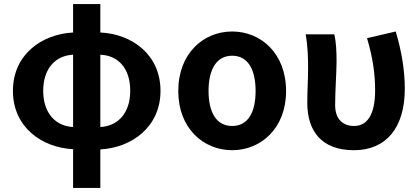

<svg xmlns="http://www.w3.org/2000/svg" viewBox="-20 -730 2077 951"><path d="M477 -459C566 -455 625 -392 625 -280C625 -169 563 -105 477 -101ZM342 -101C256 -105 194 -169 194 -280C194 -392 256 -455 342 -459ZM477 -710H342V-569C187 -561 44 -460 44 -280C44 -100 187 1 342 9V201H477V10C631 2 775 -100 775 -280C775 -460 633 -562 477 -569Z M1130 14C1272 14 1397 -94 1397 -279C1397 -466 1272 -574 1130 -574C988 -574 863 -466 863 -279C863 -94 988 14 1130 14ZM1130 -106C1052 -106 1013 -173 1013 -279C1013 -386 1052 -454 1130 -454C1208 -454 1246 -386 1246 -279C1246 -173 1208 -106 1130 -106Z M1733 14C1894 14 1985 -99 1985 -290C1985 -385 1968 -481 1940 -574L1798 -541C1828 -440 1838 -359 1838 -283C1838 -160 1798 -106 1733 -106C1681 -106 1640 -138 1640 -209C1640 -282 1647 -373 1647 -423C1647 -475 1645 -521 1636 -560H1494C1505 -499 1506 -437 1506 -393C1506 -335 1502 -278 1502 -221C1502 -78 1575 14 1733 14Z"/></svg>

Font: Noto Sans CJK JP Bold
Style: Regular
Weight: 700
Designer: Ryoko NISHIZUKA (kana & ideographs); Paul D. Hunt (Latin, Greek & Cyrillic); Wenlong ZHANG (bopomofo); Sandoll Communica
Foundry: Adobe Systems Incorporated
Version: Version 1.004;PS 1.004;hotconv 1.0.82;makeotf.lib2.5.63406